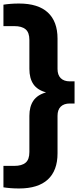

<svg xmlns="http://www.w3.org/2000/svg" viewBox="-34 -838 450 1088"><path d="M74 230Q48 230 26 228.2Q4 226.5 -14.5 223.5V102H47Q89.5 102 111 84Q132.5 66 132.5 23.5V-181.5Q132.5 -234 155 -267.2Q177.5 -300.5 227 -314.5Q177.5 -328 155 -361.2Q132.5 -394.5 132.5 -447.5V-611.5Q132.5 -654 111 -672Q89.5 -690 47 -690H-14.5V-811.5Q4 -814.5 26 -816.2Q48 -818 74 -818Q182 -818 237 -767.2Q292 -716.5 292 -619V-447Q292 -413 310.2 -395Q328.5 -377 361.5 -377H388.5V-251.5H361.5Q328.5 -251.5 310.2 -233.8Q292 -216 292 -182V31Q292 128.5 237 179.2Q182 230 74 230Z"/></svg>

Font: Encode Sans Semi Expanded
Style: Bold
Weight: 700
Width: 6
Designer: Multiple Designers
Foundry: Impallari Type
Version: Version 3.000; ttfautohint (v1.8.3) -l 8 -r 50 -G 200 -x 14 